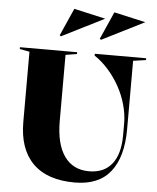

<svg xmlns="http://www.w3.org/2000/svg" viewBox="-61 -995 857 1050"><g transform="rotate(5 367.0 -470.0)"><path d="M388 3Q237 3 158.5 -75.5Q80 -154 80 -303V-688L26 -698V-708H340V-698L278 -688V-326Q278 -199 325.5 -132Q373 -65 461 -65Q543 -65 586.5 -119.5Q630 -174 630 -278V-343Q630 -391 616 -442.5Q602 -494 576 -541.5Q550 -589 514.5 -629.5Q479 -670 437 -698V-708H719V-698L649 -688V-313Q649 -160 584.5 -78.5Q520 3 388 3ZM464 -787 457 -792 524 -943 697 -904ZM244 -787 237 -792 304 -943 477 -904Z"/></g></svg>

Font: Kalnia SemiBold
Style: Regular
Weight: 600
Designer: Frida Medrano
Foundry: Frida Medrano
Version: Version 1.105